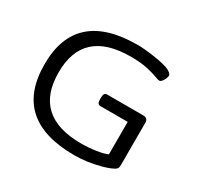

<svg xmlns="http://www.w3.org/2000/svg" viewBox="-151 -887 1108 1074"><g transform="rotate(30 402.5 -350.0)"><path d="M448 6Q50 6 50 -352Q50 -706 448 -706Q472 -706 503 -703Q534 -700 565.5 -695Q597 -690 622.5 -683.5Q648 -677 661 -670Q685 -656 685 -644Q685 -637 680 -624.5Q675 -612 667 -602.5Q659 -593 651 -593Q643 -593 618.5 -602.5Q594 -612 551.5 -621Q509 -630 448 -630Q141 -630 141 -352Q141 -70 448 -70Q497 -70 543 -77Q589 -84 614 -95V-305H437Q417 -305 417 -335V-350Q417 -380 437 -380H671Q702 -380 702 -350V-78Q702 -62 697.5 -55Q693 -48 682 -42Q655 -28 615 -17Q575 -6 531.5 0Q488 6 448 6Z"/></g></svg>

Font: Asap Expanded
Style: Regular
Weight: 400
Width: 7
Designer: Pablo Cosgaya
Foundry: Omnibus-Type
Version: Version 3.001; ttfautohint (v1.8.4.7-5d5b)